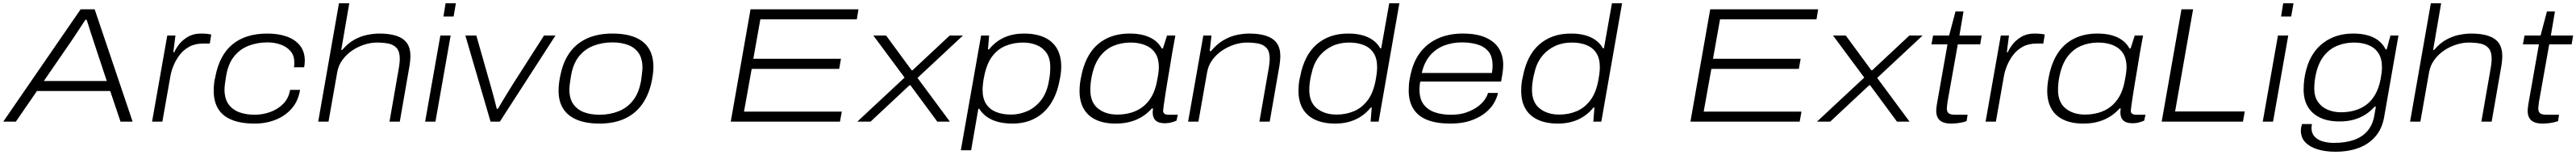

<svg xmlns="http://www.w3.org/2000/svg" viewBox="-27 -743 15756 947"><path d="M-7 0 466 -686H552L784 0H710L647 -187H199L70 0ZM241 -248H626L548 -483Q544 -496 538 -514Q532 -532 525.5 -551.5Q519 -571 513.5 -590Q508 -609 503 -622H495Q480 -599 462 -571.5Q444 -544 428 -520Q412 -496 403 -483Z M903 0 996 -526H1046L1033 -424H1039Q1047 -444 1067 -470.5Q1087 -497 1121 -517.5Q1155 -538 1202 -538Q1219 -538 1236.5 -536.5Q1254 -535 1265 -532L1256 -477H1216Q1166 -477 1130.5 -457.5Q1095 -438 1071.5 -407Q1048 -376 1034 -341.5Q1020 -307 1015 -277L966 0Z M1531 12Q1446 12 1390 -11Q1334 -34 1307 -78.5Q1280 -123 1280 -188Q1280 -209 1282 -230.5Q1284 -252 1290 -274Q1302 -339 1328 -388.5Q1354 -438 1393.5 -471Q1433 -504 1486.5 -521Q1540 -538 1608 -538Q1676 -538 1727.5 -519.5Q1779 -501 1808 -464Q1837 -427 1837 -372Q1837 -362 1836 -352Q1835 -342 1833 -332H1770Q1772 -339 1772.5 -346.5Q1773 -354 1773 -360Q1773 -404 1749.5 -431Q1726 -458 1688.5 -471Q1651 -484 1609 -484Q1547 -484 1493.5 -463.5Q1440 -443 1403.5 -397Q1367 -351 1355 -273Q1352 -254 1350 -240.5Q1348 -227 1347 -216.5Q1346 -206 1346 -197Q1346 -141 1370 -107Q1394 -73 1435.5 -57.5Q1477 -42 1531 -42Q1578 -42 1624 -58Q1670 -74 1704 -107.5Q1738 -141 1747 -194H1808Q1797 -126 1757.5 -80.5Q1718 -35 1659 -11.5Q1600 12 1531 12Z M1919 0 2046 -723H2109L2060 -438H2066Q2101 -479 2140 -500.5Q2179 -522 2219 -530Q2259 -538 2293 -538Q2355 -538 2397.5 -524Q2440 -510 2461.5 -480Q2483 -450 2483 -399Q2483 -387 2481.5 -373Q2480 -359 2478 -344L2418 0H2355L2413 -332Q2415 -346 2416.5 -358.5Q2418 -371 2418 -382Q2418 -427 2399.5 -448.5Q2381 -470 2349.5 -476.5Q2318 -483 2278 -483Q2240 -483 2200 -470Q2160 -457 2125.5 -433.5Q2091 -410 2066.5 -376Q2042 -342 2035 -300L1982 0Z M2685 -642 2698 -723H2761L2747 -642ZM2573 0 2666 -526H2729L2636 0Z M2973 0 2819 -526H2886L2971 -228Q2976 -212 2983 -185.5Q2990 -159 2998 -130Q3006 -101 3011 -78H3018Q3029 -97 3044.5 -123Q3060 -149 3077.5 -177Q3095 -205 3109 -228L3300 -526H3370L3030 0Z M3640 12Q3558 12 3502 -11Q3446 -34 3417.5 -78.5Q3389 -123 3389 -189Q3389 -218 3393 -244.5Q3397 -271 3403 -296Q3421 -375 3462.5 -429Q3504 -483 3568.5 -510.5Q3633 -538 3717 -538Q3801 -538 3857 -515Q3913 -492 3941 -446.5Q3969 -401 3969 -334Q3969 -314 3966.5 -294Q3964 -274 3960 -253Q3943 -167 3901.5 -108Q3860 -49 3794.5 -18.5Q3729 12 3640 12ZM3640 -42Q3702 -42 3755.5 -63Q3809 -84 3845 -130Q3881 -176 3894 -253Q3897 -274 3898.5 -287.5Q3900 -301 3901 -311Q3902 -321 3902 -329Q3902 -385 3878.5 -419Q3855 -453 3813.5 -468.5Q3772 -484 3718 -484Q3656 -484 3602.5 -463.5Q3549 -443 3512.5 -397Q3476 -351 3464 -273Q3461 -253 3459 -239Q3457 -225 3456 -215Q3455 -205 3455 -197Q3455 -141 3479 -107Q3503 -73 3544 -57.5Q3585 -42 3640 -42Z M4442 0 4563 -686H5223L5213 -625H4623L4580 -384H5116L5105 -322H4570L4523 -61H5121L5110 0Z M5216 0 5505 -269 5314 -526H5392L5548 -314H5554L5781 -526H5862L5584 -267L5782 0H5705L5541 -222H5535L5297 0Z M5849 175 5973 -526H6022L6015 -441H6021Q6062 -491 6115.5 -514.5Q6169 -538 6234 -538Q6308 -538 6359 -515Q6410 -492 6436.5 -447Q6463 -402 6463 -336Q6463 -317 6460.5 -295.5Q6458 -274 6453 -252Q6437 -167 6398 -108Q6359 -49 6300 -18.5Q6241 12 6165 12Q6117 12 6078 2Q6039 -8 6010 -28Q5981 -48 5962 -78H5956L5912 175ZM6156 -43Q6208 -43 6256.5 -64.5Q6305 -86 6341 -132.5Q6377 -179 6389 -256Q6393 -277 6394 -290.5Q6395 -304 6395.5 -313.5Q6396 -323 6396 -332Q6396 -387 6373 -420Q6350 -453 6312 -468Q6274 -483 6230 -483Q6172 -483 6123 -463Q6074 -443 6040 -397.5Q6006 -352 5991 -272Q5987 -253 5985.5 -239.5Q5984 -226 5983 -215.5Q5982 -205 5982 -196Q5982 -141 6004 -107.5Q6026 -74 6065.5 -58.5Q6105 -43 6156 -43Z M6797 12Q6724 12 6674.5 -11.5Q6625 -35 6600 -79.5Q6575 -124 6575 -187Q6575 -208 6577.5 -230Q6580 -252 6585 -275Q6602 -362 6641 -420Q6680 -478 6741 -508Q6802 -538 6882 -538Q6930 -538 6967.5 -528Q7005 -518 7033 -498Q7061 -478 7078 -447H7085L7110 -526H7161L7141 -416Q7136 -385 7129 -342Q7122 -299 7114 -253.5Q7106 -208 7100 -167.5Q7094 -127 7090 -100Q7086 -73 7086 -67Q7086 -55 7094 -48.5Q7102 -42 7119 -42H7176L7168 -6Q7157 -1 7138 4.5Q7119 10 7097 10Q7061 10 7043 -4.5Q7025 -19 7023 -46Q7022 -53 7022.5 -62Q7023 -71 7025 -79L7018 -81Q6976 -34 6920.5 -11Q6865 12 6797 12ZM6806 -43Q6850 -43 6890 -54.5Q6930 -66 6962.5 -91Q6995 -116 7017.5 -156Q7040 -196 7050 -254Q7054 -274 7056 -287.5Q7058 -301 7059 -311.5Q7060 -322 7060 -331Q7060 -386 7037.5 -419Q7015 -452 6976 -467.5Q6937 -483 6887 -483Q6830 -483 6781.5 -462.5Q6733 -442 6698.5 -396Q6664 -350 6649 -273Q6645 -253 6643.5 -238Q6642 -223 6641.5 -213.5Q6641 -204 6641 -194Q6641 -118 6687.5 -80.5Q6734 -43 6806 -43Z M7239 0 7332 -526H7382L7371 -431H7379Q7415 -474 7455.5 -497.5Q7496 -521 7536.5 -529.5Q7577 -538 7613 -538Q7674 -538 7716.5 -524Q7759 -510 7781 -480Q7803 -450 7803 -399Q7803 -387 7801.5 -373Q7800 -359 7798 -344L7738 0H7675L7733 -332Q7735 -346 7736.5 -359Q7738 -372 7738 -383Q7738 -428 7719.5 -449Q7701 -470 7670 -476.5Q7639 -483 7599 -483Q7560 -483 7520.5 -470Q7481 -457 7446 -433.5Q7411 -410 7386.5 -376Q7362 -342 7355 -300L7302 0Z M8139 12Q8065 12 8014.5 -12Q7964 -36 7939 -80.5Q7914 -125 7914 -187Q7914 -208 7916 -229.5Q7918 -251 7924 -274Q7936 -338 7960.5 -387Q7985 -436 8022.5 -469.5Q8060 -503 8108.5 -520.5Q8157 -538 8219 -538Q8266 -538 8303.5 -528Q8341 -518 8369 -498Q8397 -478 8414 -448H8420L8469 -723H8531L8404 0H8355L8362 -86H8356Q8315 -36 8260.5 -12Q8206 12 8139 12ZM8147 -43Q8205 -43 8254 -64Q8303 -85 8337.5 -131Q8372 -177 8386 -254Q8390 -274 8391.5 -287.5Q8393 -301 8394 -311.5Q8395 -322 8395 -331Q8395 -386 8373.5 -419Q8352 -452 8313.5 -467.5Q8275 -483 8224 -483Q8167 -483 8122.5 -462.5Q8078 -442 8047 -406.5Q8016 -371 8001 -322Q7995 -301 7990.5 -280.5Q7986 -260 7983 -238Q7980 -216 7980 -194Q7980 -118 8027 -80.5Q8074 -43 8147 -43Z M8842 12Q8759 12 8702.5 -10Q8646 -32 8617 -77.5Q8588 -123 8588 -191Q8588 -227 8593.5 -258Q8599 -289 8607 -317Q8628 -390 8672 -439Q8716 -488 8778.5 -513Q8841 -538 8918 -538Q9005 -538 9060 -513Q9115 -488 9140.5 -445.5Q9166 -403 9166 -348Q9166 -335 9164 -313.5Q9162 -292 9153 -245H8659Q8656 -231 8655 -219Q8654 -207 8654 -195Q8654 -139 8679 -105.5Q8704 -72 8747.5 -57Q8791 -42 8847 -42Q8901 -42 8940.5 -56Q8980 -70 9008 -90Q9036 -110 9052 -133Q9068 -156 9073 -175H9134Q9128 -145 9109 -112.5Q9090 -80 9054.5 -52Q9019 -24 8967 -6Q8915 12 8842 12ZM8668 -297H9097Q9099 -310 9100 -320.5Q9101 -331 9101 -341Q9101 -400 9074 -430.5Q9047 -461 9004.5 -472.5Q8962 -484 8913 -484Q8856 -484 8805.5 -465Q8755 -446 8719 -404.5Q8683 -363 8668 -297Z M9501 12Q9427 12 9376.5 -12Q9326 -36 9301 -80.5Q9276 -125 9276 -187Q9276 -208 9278 -229.5Q9280 -251 9286 -274Q9298 -338 9322.5 -387Q9347 -436 9384.5 -469.5Q9422 -503 9470.5 -520.5Q9519 -538 9581 -538Q9628 -538 9665.5 -528Q9703 -518 9731 -498Q9759 -478 9776 -448H9782L9831 -723H9893L9766 0H9717L9724 -86H9718Q9677 -36 9622.5 -12Q9568 12 9501 12ZM9509 -43Q9567 -43 9616 -64Q9665 -85 9699.5 -131Q9734 -177 9748 -254Q9752 -274 9753.5 -287.5Q9755 -301 9756 -311.5Q9757 -322 9757 -331Q9757 -386 9735.5 -419Q9714 -452 9675.5 -467.5Q9637 -483 9586 -483Q9529 -483 9484.5 -462.5Q9440 -442 9409 -406.5Q9378 -371 9363 -322Q9357 -301 9352.5 -280.5Q9348 -260 9345 -238Q9342 -216 9342 -194Q9342 -118 9389 -80.5Q9436 -43 9509 -43Z M10311 0 10432 -686H11092L11082 -625H10492L10449 -384H10985L10974 -322H10439L10392 -61H10990L10979 0Z M11085 0 11374 -269 11183 -526H11261L11417 -314H11423L11650 -526H11731L11453 -267L11651 0H11574L11410 -222H11404L11166 0Z M11905 12Q11875 12 11854.5 3.5Q11834 -5 11824 -22.5Q11814 -40 11814 -67Q11814 -75 11815.5 -85Q11817 -95 11818 -105L11883 -472H11785L11795 -526H11893L11932 -673H11981L11956 -526H12092L12083 -472H11946L11883 -119Q11882 -108 11880.5 -98Q11879 -88 11879 -81Q11879 -61 11889.5 -51.5Q11900 -42 11931 -42H12006L12000 -3Q11986 2 11969 5.5Q11952 9 11935.5 10.5Q11919 12 11905 12Z M12116 0 12209 -526H12259L12246 -424H12252Q12260 -444 12280 -470.5Q12300 -497 12334 -517.5Q12368 -538 12415 -538Q12432 -538 12449.5 -536.5Q12467 -535 12478 -532L12469 -477H12429Q12379 -477 12343.5 -457.5Q12308 -438 12284.5 -407Q12261 -376 12247 -341.5Q12233 -307 12228 -277L12179 0Z M12715 12Q12642 12 12592.5 -11.5Q12543 -35 12518 -79.5Q12493 -124 12493 -187Q12493 -208 12495.5 -230Q12498 -252 12503 -275Q12520 -362 12559 -420Q12598 -478 12659 -508Q12720 -538 12800 -538Q12848 -538 12885.5 -528Q12923 -518 12951 -498Q12979 -478 12996 -447H13003L13028 -526H13079L13059 -416Q13054 -385 13047 -342Q13040 -299 13032 -253.5Q13024 -208 13018 -167.5Q13012 -127 13008 -100Q13004 -73 13004 -67Q13004 -55 13012 -48.5Q13020 -42 13037 -42H13094L13086 -6Q13075 -1 13056 4.5Q13037 10 13015 10Q12979 10 12961 -4.5Q12943 -19 12941 -46Q12940 -53 12940.5 -62Q12941 -71 12943 -79L12936 -81Q12894 -34 12838.5 -11Q12783 12 12715 12ZM12724 -43Q12768 -43 12808 -54.5Q12848 -66 12880.5 -91Q12913 -116 12935.5 -156Q12958 -196 12968 -254Q12972 -274 12974 -287.5Q12976 -301 12977 -311.5Q12978 -322 12978 -331Q12978 -386 12955.5 -419Q12933 -452 12894 -467.5Q12855 -483 12805 -483Q12748 -483 12699.5 -462.5Q12651 -442 12616.5 -396Q12582 -350 12567 -273Q12563 -253 12561.5 -238Q12560 -223 12559.5 -213.5Q12559 -204 12559 -194Q12559 -118 12605.5 -80.5Q12652 -43 12724 -43Z M13193 0 13314 -686H13385L13275 -62H13701L13690 0Z M13923 -642 13936 -723H13999L13985 -642ZM13811 0 13904 -526H13967L13874 0Z M14255 184Q14194 184 14146.5 169.5Q14099 155 14071.5 126.5Q14044 98 14044 53Q14044 46 14045.5 37Q14047 28 14051 15H14112Q14111 22 14110 27.5Q14109 33 14109 38Q14109 71 14128 91.5Q14147 112 14178.5 121Q14210 130 14247 130Q14317 130 14368.5 112Q14420 94 14451.5 57Q14483 20 14493 -35Q14495 -50 14498 -63.5Q14501 -77 14502 -92H14496Q14469 -62 14437 -42Q14405 -22 14366.5 -11.5Q14328 -1 14281 -1Q14208 -1 14159 -25.5Q14110 -50 14085.5 -93Q14061 -136 14061 -195Q14061 -230 14065.5 -261.5Q14070 -293 14078 -321Q14107 -426 14182.5 -482Q14258 -538 14364 -538Q14437 -538 14487 -514.5Q14537 -491 14563 -441H14569L14592 -526H14641L14554 -31Q14542 41 14501.5 89Q14461 137 14398.5 160.5Q14336 184 14255 184ZM14289 -57Q14333 -57 14372.5 -68Q14412 -79 14444 -102.5Q14476 -126 14498.5 -165Q14521 -204 14532 -260Q14535 -279 14537 -292Q14539 -305 14539.5 -314.5Q14540 -324 14540 -332Q14540 -386 14518 -419Q14496 -452 14457.5 -467.5Q14419 -483 14369 -483Q14314 -483 14265.5 -463Q14217 -443 14182.5 -398Q14148 -353 14134 -280Q14130 -260 14128.5 -245.5Q14127 -231 14126.5 -221.5Q14126 -212 14126 -202Q14126 -154 14148 -121.5Q14170 -89 14207.5 -73Q14245 -57 14289 -57Z M14712 0 14839 -723H14902L14853 -438H14859Q14894 -479 14933 -500.5Q14972 -522 15012 -530Q15052 -538 15086 -538Q15148 -538 15190.5 -524Q15233 -510 15254.5 -480Q15276 -450 15276 -399Q15276 -387 15274.5 -373Q15273 -359 15271 -344L15211 0H15148L15206 -332Q15208 -346 15209.5 -358.5Q15211 -371 15211 -382Q15211 -427 15192.5 -448.5Q15174 -470 15142.5 -476.5Q15111 -483 15071 -483Q15033 -483 14993 -470Q14953 -457 14918.5 -433.5Q14884 -410 14859.5 -376Q14835 -342 14828 -300L14775 0Z M15522 12Q15492 12 15471.5 3.5Q15451 -5 15441 -22.5Q15431 -40 15431 -67Q15431 -75 15432.5 -85Q15434 -95 15435 -105L15500 -472H15402L15412 -526H15510L15549 -673H15598L15573 -526H15709L15700 -472H15563L15500 -119Q15499 -108 15497.5 -98Q15496 -88 15496 -81Q15496 -61 15506.5 -51.5Q15517 -42 15548 -42H15623L15617 -3Q15603 2 15586 5.5Q15569 9 15552.5 10.5Q15536 12 15522 12Z"/></svg>

Font: Archivo Expanded ExtraLight
Style: Italic
Weight: 250
Width: 7
Italic angle: -10°
Designer: Hector Gatti
Foundry: Omnibus-Type
Version: Version 2.001